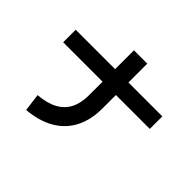

<svg xmlns="http://www.w3.org/2000/svg" viewBox="-177 -1047 1354 1354"><g transform="rotate(45 500.0 -369.5)"><path d="M932 -599V-474H68V-599ZM221 48 204 -83Q292 -90 349 -121Q406 -152 433.5 -206.5Q461 -261 461 -339V-787H594V-339Q594 -226 551 -142.5Q508 -59 424.5 -10.5Q341 38 221 48Z"/></g></svg>

Font: Murecho Thin SemiBold
Style: Regular
Weight: 600
Version: Version 1.010